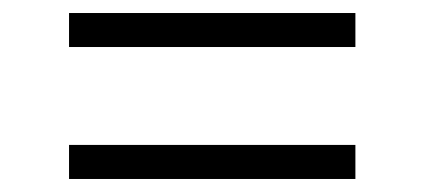

<svg xmlns="http://www.w3.org/2000/svg" viewBox="-20 -468 640 292"><path d="M520.5 -396.5H85V-448.2H520.5ZM520.5 -195.8H85V-247.6H520.5Z"/></svg>

Font: TypoPRO Roboto Mono
Style: Regular
Weight: 300
Designer: Google
Version: Version 2.000986; 2015; ttfautohint (v1.3)